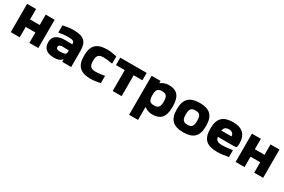

<svg xmlns="http://www.w3.org/2000/svg" viewBox="103 -1629 4353 2940"><g transform="rotate(30 2280.0 -159.5)"><path d="M49 0H207V-184H378V0H536V-500H378V-316H207V-500H49Z M869 -509C807 -509 757 -501 682 -486V-358C740 -369 796 -376 843 -376C936 -376 958 -361 958 -317V-309C901 -311 859 -311 837 -311C693 -311 622 -260 622 -156C622 -46 687 9 817 9C872 9 921 -3 953 -42H958V0H1117V-280C1117 -443 1055 -509 869 -509ZM780 -161C780 -189 803 -205 846 -205C865 -205 906 -204 958 -202V-172C958 -135 935 -118 846 -118C803 -118 780 -131 780 -161Z M1201 -256V-244C1201 -64 1286 9 1463 9C1514 9 1569 1 1634 -14V-142C1595 -134 1519 -124 1479 -124C1393 -124 1359 -151 1359 -248V-252C1359 -349 1393 -376 1479 -376C1519 -376 1595 -366 1634 -358V-486C1569 -501 1514 -509 1463 -509C1286 -509 1201 -436 1201 -256Z M1851 0H2009V-369H2163V-500H1696V-369H1851Z M2767 -244V-256C2767 -439 2693 -509 2556 -509C2479 -509 2440 -481 2416 -464H2409V-500H2251V190H2409V-36H2416C2440 -19 2479 9 2556 9C2693 9 2767 -61 2767 -244ZM2409 -248V-252C2409 -347 2436 -376 2507 -376C2580 -376 2610 -347 2610 -252V-248C2610 -153 2580 -124 2507 -124C2436 -124 2409 -153 2409 -248Z M2841 -256V-244C2841 -66 2927 9 3100 9C3275 9 3357 -66 3357 -244V-256C3357 -434 3275 -509 3100 -509C2927 -509 2841 -434 2841 -256ZM2999 -248V-252C2999 -348 3029 -376 3100 -376C3172 -376 3200 -347 3200 -252V-248C3200 -153 3172 -124 3100 -124C3029 -124 2999 -152 2999 -248Z M3935 -277C3935 -422 3859 -509 3691 -509C3519 -509 3434 -435 3434 -256V-244C3434 -62 3517 9 3700 9C3754 9 3821 1 3899 -14V-135C3857 -129 3767 -118 3716 -118C3641 -118 3607 -138 3596 -197H3877C3926 -197 3935 -200 3935 -277ZM3596 -307C3605 -361 3633 -382 3691 -382C3744 -382 3773 -352 3775 -307Z M4024 0H4182V-184H4353V0H4511V-500H4353V-316H4182V-500H4024Z"/></g></svg>

Font: LT Wave Alt Black
Style: Regular
Weight: 900
Designer: Daniel Lyons
Version: Version 2.5 (Glyphs App)